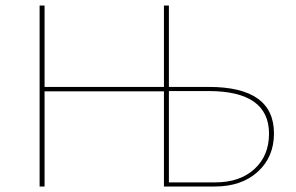

<svg xmlns="http://www.w3.org/2000/svg" viewBox="-20 -678 1076 698"><path d="M739 -362Q976 -362 976 -193Q976 -107 917 -53.5Q858 0 761 0H576V-346H142V0H124V-658H142V-362H576V-658H594V-362ZM763 -15Q852 -15 905 -63.5Q958 -112 958 -192Q958 -347 738 -347H594V-15Z"/></svg>

Font: EauTestSC Thin
Style: Regular
Weight: 250
Designer: Christian Thalmann (Catharsis Fonts)
Version: Version 0.001;PS 000.001;hotconv 1.0.88;makeotf.lib2.5.64775